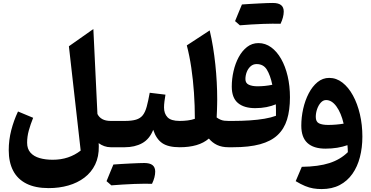

<svg xmlns="http://www.w3.org/2000/svg" viewBox="-20 -1010 2548 1317"><path d="M620.4 -810.9 452.6 -692.7 533.4 22.9Q493.5 53.9 446 69.8Q398.4 85.8 341.3 85.8Q291.5 85.8 251.9 74.4Q212.2 63 189.1 37.2Q166 11.4 166 -31.2Q166 -72.8 177.4 -114.3Q188.8 -155.8 207.4 -202L103.5 -245.3Q74.4 -183.6 57.1 -116.5Q39.9 -49.5 39.9 19.9Q39.9 102.5 70.1 160.7Q100.3 218.9 161.3 249.6Q222.3 280.3 314.1 280.3Q386.1 280.3 448.9 262.3Q511.7 244.3 559.2 208.3Q606.8 172.2 632.9 118.2Q659 64.3 657.7 -7.8L656.7 -28.2Q673.5 -15.5 695 -7.7Q716.5 0 739.6 0H740.1V-180.5H739.6Q704.6 -180.5 682 -192.9Q659.5 -205.2 648.3 -228.2Z M967.1 250.3Q982.1 250.3 992.4 250.5Q1002.6 250.7 1009.7 250.7Q1016.8 250.7 1022.6 251Q1033.5 228.7 1039.1 207.2Q1044.6 185.7 1044.6 166.8Q1044.6 137.4 1026.2 122.7Q1007.8 108.1 969.6 108.1Q926.1 128.4 882.6 149.3Q839.2 170.2 796.3 191Q753.4 211.8 710.8 232.7Q719.4 240.1 727.8 247.4Q736.2 254.7 743.8 261.4Q779 258.5 820.6 255.9Q862.1 253.3 901.1 251.8Q940.1 250.3 967.1 250.3ZM743.8 261.4Q781.6 236.2 819.3 210.9Q856.9 185.7 894.4 159.9Q932 134.1 969.6 108.1Q955.6 108.1 930.7 109Q905.8 109.9 875.5 111.4Q845.2 113 814.4 114.7Q783.5 116.5 757.8 118.5Q745.9 146.8 734.3 175.1Q722.7 203.5 710.8 232.7Q719.4 240.1 727.8 247.4Q736.2 254.7 743.8 261.4ZM740.2 0H835.6Q904.5 0 955.1 -27.8Q1005.7 -55.5 1030.9 -119.5Q1052.2 -55.5 1093.5 -27.8Q1134.8 0 1212.6 0H1213.1V-180.5H1212.6Q1152.8 -180.5 1129 -205.7Q1105.1 -231 1105.1 -272.9Q1105.1 -291.8 1108 -314Q1110.8 -336.1 1114.9 -360.7L1007 -373.7Q996.6 -316.2 986.4 -278.6Q976.2 -241 959.4 -219.6Q942.5 -198.2 913.3 -189.4Q884.1 -180.5 835.4 -180.5H740.2Q730 -180.5 724.9 -172.4Q719.7 -164.4 719.7 -142.9V-37.6Q719.7 -16.1 724.9 -8.1Q730 0 740.2 0Z M1418.3 -801.4 1261.4 -698.7Q1279.9 -627.9 1292.2 -545.3Q1304.4 -462.7 1310.5 -374.1Q1316.6 -285.5 1316.6 -195.1Q1294.9 -187.3 1267.8 -183.9Q1240.7 -180.5 1212.9 -180.5Q1202.6 -180.5 1197.5 -172.4Q1192.4 -164.4 1192.4 -142.9V-37.6Q1192.4 -16.1 1197.5 -8.1Q1202.6 0 1212.9 0Q1277.2 0 1327.2 -14.5Q1377.3 -29 1412.8 -59.6Q1436.2 -31.2 1469 -15.6Q1501.8 0 1547.2 0H1547.7V-180.5H1547.2Q1532.4 -180.5 1519.4 -182Q1506.5 -183.4 1493.7 -188.6Q1480.8 -193.7 1466.1 -204.3Q1467.4 -227.9 1468.2 -250.7Q1468.9 -273.6 1469.4 -293.6Q1469.9 -313.6 1469.9 -327.8Q1469.9 -385.9 1466.7 -446.5Q1463.5 -507 1457.1 -567.5Q1450.7 -628.1 1441.1 -687.1Q1431.5 -746.1 1418.3 -801.4Z M1968.9 -342.6Q1968.9 -420.4 1953.1 -487.8Q1937.3 -555.2 1908.3 -606.1Q1879.2 -657.1 1839.7 -685.7Q1800.1 -714.4 1752.9 -714.4Q1709.1 -714.4 1675 -688.1Q1641 -661.8 1617.4 -618.2Q1593.9 -574.5 1581.9 -521.8Q1569.8 -469.1 1569.8 -415.9Q1569.8 -339.2 1611.8 -303.7Q1653.8 -268.2 1730.6 -268.2Q1772 -268.2 1807.8 -275.3Q1843.6 -282.4 1872.1 -294.4Q1872.7 -278.3 1873 -255.7Q1873.2 -233.1 1872.9 -215.8Q1840.2 -203.5 1794.3 -195.6Q1748.4 -187.8 1693.4 -184.2Q1638.3 -180.5 1577.8 -180.5H1547.9Q1537.6 -180.5 1532.5 -172.4Q1527.3 -164.4 1527.3 -142.9V-37.6Q1527.3 -16.1 1532.5 -8.1Q1537.6 0 1547.9 0H1578.3Q1688.6 0 1763.7 -20.5Q1838.7 -41 1883.8 -83.3Q1928.9 -125.5 1948.9 -189.9Q1968.9 -254.4 1968.9 -342.6ZM1847.8 -428.5Q1823.1 -423.3 1797.3 -420.7Q1771.5 -418.1 1746.1 -418.1Q1710.6 -418.1 1687 -428.7Q1663.4 -439.3 1663.4 -467.4Q1663.4 -492.2 1672.4 -515.8Q1681.5 -539.4 1698.7 -554.9Q1716 -570.5 1740.2 -570.5Q1787.1 -570.5 1810.5 -532.2Q1834 -494 1847.8 -428.5ZM1848.8 -847.5Q1863.8 -847.5 1874 -847.3Q1884.3 -847.2 1891.4 -847.2Q1898.4 -847.2 1904.3 -846.8Q1915.2 -869.1 1920.7 -890.6Q1926.3 -912.1 1926.3 -931Q1926.3 -960.4 1907.9 -975.1Q1889.5 -989.7 1851.2 -989.7Q1807.8 -969.4 1764.3 -948.5Q1720.9 -927.6 1678 -906.8Q1635.1 -886.1 1592.4 -865.1Q1601.1 -857.7 1609.5 -850.4Q1617.8 -843.1 1625.5 -836.4Q1660.6 -839.4 1702.2 -842Q1743.8 -844.6 1782.8 -846Q1821.8 -847.5 1848.8 -847.5ZM1625.5 -836.4Q1663.2 -861.7 1700.9 -886.9Q1738.6 -912.1 1776.1 -937.9Q1813.6 -963.7 1851.2 -989.7Q1837.2 -989.7 1812.3 -988.9Q1787.4 -988 1757.2 -986.4Q1726.9 -984.9 1696 -983.1Q1665.2 -981.3 1639.5 -979.3Q1627.6 -951 1616 -922.7Q1604.3 -894.4 1592.4 -865.1Q1601.1 -857.7 1609.5 -850.4Q1617.8 -843.1 1625.5 -836.4Z M2337.1 -161.9Q2313.2 -157.7 2285.2 -155.4Q2257.2 -153 2231.6 -153Q2190.4 -153 2168.2 -163.9Q2146 -174.8 2146 -208Q2146 -235.2 2155.3 -261.9Q2164.6 -288.6 2180.6 -306.2Q2196.6 -323.7 2216.8 -323.7Q2256 -323.7 2288 -279.5Q2320 -235.2 2337.1 -161.9ZM2186 286.9Q2257.3 286.9 2310 259.4Q2362.6 231.8 2397.2 182.6Q2431.8 133.5 2448.7 68Q2465.7 2.6 2465.7 -72.9Q2465.7 -153.8 2448.7 -226.4Q2431.8 -299 2401 -355.1Q2370.3 -411.3 2328.8 -443.5Q2287.3 -475.7 2238.3 -475.7Q2193.5 -475.7 2158 -446.6Q2122.6 -417.5 2097.7 -369.6Q2072.8 -321.8 2059.7 -263.8Q2046.7 -205.7 2046.7 -148.1Q2046.7 -67.5 2089 -29Q2131.3 9.6 2212.4 9.6Q2255.9 9.6 2294 3.3Q2332.2 -3.1 2363.3 -14.2Q2364.6 -1.3 2365.2 10Q2365.9 21.3 2366 33.7Q2314.5 84.5 2239.6 108.6Q2164.7 132.8 2050.1 134.3L2008.3 232.6Q2043.6 253.9 2072.5 265.8Q2101.4 277.7 2128.7 282.3Q2156.1 286.9 2186 286.9Z"/></svg>

Font: Pinar FD VF
Style: Regular
Weight: 300
Designer: Amin Abedi
Version: Version 2.000